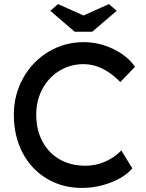

<svg xmlns="http://www.w3.org/2000/svg" viewBox="-20 -913 719 943"><path d="M48 -350Q48 -448 94 -530Q140 -612 218.5 -659Q297 -706 391 -706Q466 -706 536 -672.5Q606 -639 643 -585L571 -510Q528 -554 483 -576Q438 -598 391 -598Q326 -598 273 -566Q220 -534 189 -477.5Q158 -421 158 -350Q158 -275 188.5 -218Q219 -161 273.5 -130Q328 -99 400 -99Q450 -99 496 -119Q542 -139 576 -174L630 -86Q594 -44 525 -17Q456 10 382 10Q286 10 209.5 -36Q133 -82 90.5 -163.5Q48 -245 48 -350ZM227 -860 265 -893 405 -830H375L515 -893L553 -860L433 -757H347Z"/></svg>

Font: Easer Grotesk Variable
Style: Regular
Weight: 400
Designer: Boardeaser, Bonnie Shaver-Troup, Thomas Jockin
Foundry: Lexend
Version: Version 1.001;Glyphs 3.1.2 (3151)